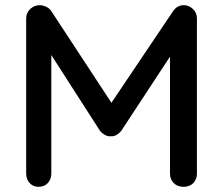

<svg xmlns="http://www.w3.org/2000/svg" viewBox="-20 -721 862 741"><path d="M133 -701Q145 -701 158 -695Q171 -689 178 -678L432 -291L389 -293L648 -678Q664 -701 689 -701Q709 -701 724.5 -686.5Q740 -672 740 -650V-51Q740 -29 726 -14.5Q712 0 689 0Q665 0 650.5 -14.5Q636 -29 636 -51V-558L668 -551L448 -216Q441 -207 430 -200.5Q419 -194 407 -195Q396 -194 384.5 -200.5Q373 -207 366 -216L154 -546L178 -586V-51Q178 -29 164.5 -14.5Q151 0 129 0Q108 0 94.5 -14.5Q81 -29 81 -51V-650Q81 -671 96.5 -686Q112 -701 133 -701Z"/></svg>

Font: Quicksand SemiBold
Style: Regular
Weight: 600
Designer: Andrew Paglinawan
Foundry: Andrew Paglinawan
Version: Version 3.004